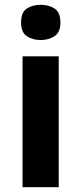

<svg xmlns="http://www.w3.org/2000/svg" viewBox="-20 -781 339 801"><path d="M74 0V-546H225V0ZM150 -614Q116 -614 92 -630Q68 -646 68 -687Q68 -730 92 -745.5Q116 -761 150 -761Q183 -761 207.5 -745.5Q232 -730 232 -687Q232 -646 207.5 -630Q183 -614 150 -614Z"/></svg>

Font: Noto Sans Symbols
Style: Bold
Weight: 700
Version: Version 2.002